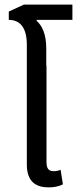

<svg xmlns="http://www.w3.org/2000/svg" viewBox="-20 -801 333 830"><path d="M190 9C211 9 232 6 252 -4L242 -67C233 -63 222 -61 213 -61C190 -61 181 -72 181 -101V-517H180V-591C180 -653 162 -691 138 -711L139 -715H293V-781H83L18 -751V-715C65 -715 96 -684 96 -607V-90C96 -13 138 9 190 9Z"/></svg>

Font: Noto Sans Thai UI Condensed
Style: Regular
Weight: 400
Width: 3
Designer: Monotype Design Team
Foundry: Monotype Imaging Inc.
Version: Version 1.901